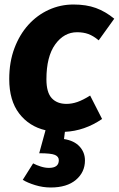

<svg xmlns="http://www.w3.org/2000/svg" viewBox="-20 -569 527 852"><path d="M197 176Q241 176 241 142Q241 126 224 118.5Q207 111 154 111L182 9Q109 -8 65 -65.5Q21 -123 21 -218Q21 -294 44 -355Q67 -416 106 -459Q145 -502 196.5 -525.5Q248 -549 306 -549Q363 -549 405.5 -533.5Q448 -518 487 -486L418 -390Q394 -410 372 -418Q350 -426 322 -426Q264 -426 225 -372Q186 -318 186 -217Q186 -159 209.5 -133.5Q233 -108 275 -108Q299 -108 323.5 -116.5Q348 -125 380 -145L433 -41Q355 12 268 16L264 48Q309 55 333 81Q357 107 357 143Q357 195 317 229Q277 263 205 263Q170 263 136 252.5Q102 242 81 229L127 156Q142 164 161 170Q180 176 197 176Z"/></svg>

Font: Szlgxwxxxixliatcpuztgldltzi
Style: Regular
Weight: 700
Italic angle: -8°
Designer: Carrois Corporate & Edenspiekermann
Foundry: Carrois Corporate GbR & Edenspiekermann AG
Version: Version 2.001